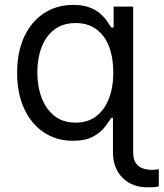

<svg xmlns="http://www.w3.org/2000/svg" viewBox="-20 -573 679 797"><path d="M590.9 204.5Q561.1 204.5 535.3 195Q509.6 185.4 490.1 166.5Q470.5 147.7 459.7 120.6Q448.9 93.4 448.9 58.2V22.7H532.7V58.2Q532.7 86.6 543.1 102.8Q553.6 119 571.6 125.5Q589.5 132.1 612.2 132.1Q619.7 132.1 626.8 131.2Q633.9 130.3 639.2 129.3V200.3Q629.6 203.5 616.7 204Q603.7 204.5 590.9 204.5ZM282.7 11.4Q214.5 11.4 162.3 -23.3Q110.1 -57.9 80.6 -121.3Q51.1 -184.7 51.1 -271.3Q51.1 -357.2 80.6 -420.5Q110.1 -483.7 162.6 -518.1Q215.2 -552.6 284.1 -552.6Q324.2 -552.6 351.4 -542.3Q378.6 -532 396 -516.5Q413.4 -501.1 424.2 -485.3Q435 -469.5 441.8 -458.8H483V-83.8H441.8Q432.5 -68.9 415.5 -46.3Q398.4 -23.8 366.8 -6.2Q335.2 11.4 282.7 11.4ZM532.7 22.7H448.9V-129.3L477.3 -267L451.7 -443.2V-545.5H532.7ZM294 -63.9Q344.5 -63.9 379.3 -90.4Q414.1 -116.8 432.2 -163.9Q450.3 -210.9 450.3 -272.7Q450.3 -333.8 432.5 -379.8Q414.8 -425.8 380 -451.5Q345.2 -477.3 294 -477.3Q240.8 -477.3 205.4 -450.1Q170.1 -422.9 152.5 -376.6Q134.9 -330.3 134.9 -272.7Q134.9 -214.5 152.9 -167.1Q170.8 -119.7 206.1 -91.8Q241.5 -63.9 294 -63.9Z"/></svg>

Font: InterMG
Style: Regular
Weight: 400
Designer: Rasmus Andersson
Foundry: rsms
Version: Version 3.019;December 26, 2023;FontCreator 15.0.0.2955 64-b